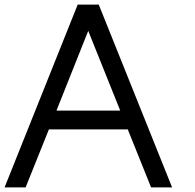

<svg xmlns="http://www.w3.org/2000/svg" viewBox="-20 -820 852 840"><path d="M366 -685 506 -336H227ZM412 -800H320L0 0H92L194 -254H539L641 0H733Z"/></svg>

Font: MintSans
Style: Regular
Weight: 400
Version: Version 2.0